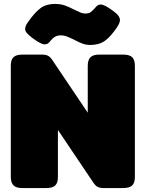

<svg xmlns="http://www.w3.org/2000/svg" viewBox="-20 -958 742 978"><path d="M357 -756Q332 -768 318.5 -773Q305 -778 290 -778Q273 -778 260.5 -771Q248 -764 233 -745Q223 -732 208 -732Q189 -732 147 -763Q126 -779 117 -789.5Q108 -800 108 -811Q108 -825 123 -846Q157 -895 186.5 -916.5Q216 -938 259 -938Q289 -938 311 -930Q333 -922 360 -908Q380 -898 391.5 -893.5Q403 -889 415 -889Q431 -889 441.5 -896Q452 -903 468 -922Q478 -935 493 -935Q512 -935 554 -904Q574 -890 582.5 -878.5Q591 -867 591 -855Q591 -842 576 -819Q543 -770 513.5 -749.5Q484 -729 440 -729Q419 -729 401 -735.5Q383 -742 357 -756ZM35 -57V-624Q35 -653 48.5 -666.5Q62 -680 96 -680H191Q212 -680 223.5 -674.5Q235 -669 246 -653L427 -384V-623Q427 -652 440.5 -666Q454 -680 487 -680H606Q640 -680 653.5 -666.5Q667 -653 667 -623V-56Q667 -27 653.5 -13.5Q640 0 606 0H511Q490 0 478.5 -5.5Q467 -11 456 -27L275 -296V-56Q275 -27 261.5 -13.5Q248 0 214 0H95Q62 0 48.5 -14Q35 -28 35 -57Z"/></svg>

Font: Mitr
Style: Bold
Weight: 700
Designer: Thanarat Vachiruckul
Foundry: Cadson Demak
Version: Version 1.002